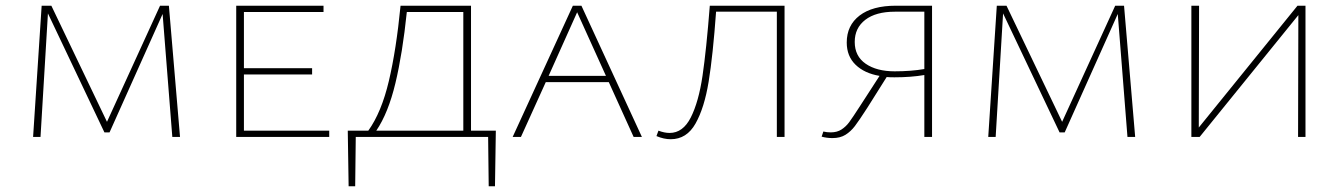

<svg xmlns="http://www.w3.org/2000/svg" viewBox="-20 -480 4697 673"><path d="M584 0 550 -431 364 -16H346L148 -433L122 0H96L126 -460H160L355 -53L541 -460H572L611 0Z M1134 -22V0H808V-460H1114V-438H835V-241H1074V-219H835V-22Z M1715 173H1693L1691 0H1227L1225 173H1202L1199 -22H1271Q1317 -86 1343 -196Q1369 -306 1384 -460H1631V-22H1718ZM1604 -22V-438H1406Q1391 -293 1366 -188.5Q1341 -84 1299 -22Z M2114 -192H1893L1806 0H1777L1988 -460H2018L2230 0H2201ZM2104 -214 2003 -437 1903 -214Z M2730 0H2703V-439H2490Q2479 -286 2464 -194Q2449 -102 2418 -47Q2387 8 2331 8Q2307 8 2281 -3L2288 -22Q2309 -14 2327 -14Q2374 -14 2401.5 -68.5Q2429 -123 2442.5 -214.5Q2456 -306 2468 -460H2730Z M3247 -460V0H3220V-217Q3173 -209 3115 -209Q3097 -209 3088 -210L3020 -102Q2991 -57 2976.5 -38Q2962 -19 2943.5 -7.5Q2925 4 2898 4Q2878 4 2860 -1L2866 -19Q2878 -16 2892 -16Q2914 -16 2929.5 -26Q2945 -36 2956.5 -51.5Q2968 -67 2997 -112L3063 -214Q3010 -223 2979 -253Q2948 -283 2948 -331Q2948 -391 2993 -425.5Q3038 -460 3120 -460ZM3220 -238V-439H3117Q3050 -439 3013 -410.5Q2976 -382 2976 -333Q2976 -283 3014.5 -256.5Q3053 -230 3116 -230Q3173 -230 3220 -238Z M3932 0 3898 -431 3712 -16H3694L3496 -433L3470 0H3444L3474 -460H3508L3703 -53L3889 -460H3920L3959 0Z M4556 0H4530L4531 -427L4185 0H4156V-460H4183L4182 -33L4528 -460H4556Z"/></svg>

Font: Ysabeau SC Extralight
Style: Regular
Weight: 200
Designer: Christian Thalmann (Catharsis Fonts)
Version: Version 0.003